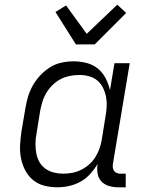

<svg xmlns="http://www.w3.org/2000/svg" viewBox="-20 -789 640 817"><path d="M224 8Q195 8 168 1Q141 -6 120.5 -23Q100 -40 87.5 -64Q75 -88 69.5 -115Q64 -142 65.5 -170.5Q67 -199 71 -228L88 -328Q92 -353 99.5 -378Q107 -403 120 -426Q133 -449 152 -469Q171 -489 193.5 -503Q216 -517 242 -522.5Q268 -528 293 -528Q321 -528 348.5 -521Q376 -514 396.5 -497Q417 -480 429.5 -456Q442 -432 448 -405L467 -520H532L460 -89Q459 -81 460.5 -73.5Q462 -66 466.5 -60.5Q471 -55 478 -52.5Q485 -50 493 -50H515V8H483Q463 8 444 2.5Q425 -3 412 -16.5Q399 -30 395.5 -49.5Q392 -69 395 -89L396 -92Q382 -69 364 -49Q346 -29 322.5 -16Q299 -3 273.5 2.5Q248 8 224 8ZM248 -50Q268 -50 287 -53.5Q306 -57 324.5 -66Q343 -75 359 -89Q375 -103 385.5 -120Q396 -137 403 -156Q410 -175 413 -194L429 -294Q433 -316 434 -337Q435 -358 431 -378Q427 -398 418 -416Q409 -434 394 -446.5Q379 -459 359 -464.5Q339 -470 318 -470Q298 -470 277.5 -466Q257 -462 238.5 -452.5Q220 -443 204.5 -428Q189 -413 178 -395Q167 -377 161 -357.5Q155 -338 151 -318L135 -218Q131 -198 131 -177Q131 -156 134.5 -136.5Q138 -117 147.5 -100Q157 -83 173 -71.5Q189 -60 208.5 -55Q228 -50 248 -50ZM303 -600 216 -738 261 -766 349 -645 479 -769 517 -734 383 -600Z"/></svg>

Font: Iosevka HT Light Extended
Style: Italic
Weight: 300
Width: 7
Italic angle: -9°
Monospace: yes
Designer: Belleve Invis
Foundry: Belleve Invis
Version: Version 32.3.0; ttfautohint (v1.8.4)